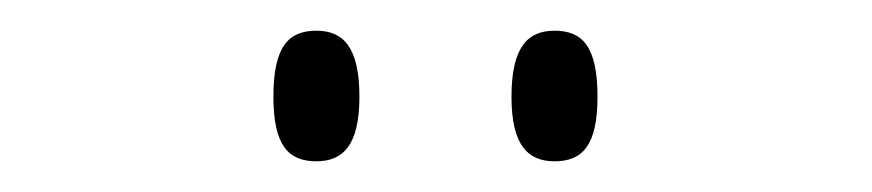

<svg xmlns="http://www.w3.org/2000/svg" viewBox="-20 -759 568 125"><path d="M341 -654C359 -654 369 -664 369 -696C369 -729 359 -739 341 -739C324 -739 313 -729 313 -696C313 -664 324 -654 341 -654ZM186 -654C203 -654 214 -664 214 -696C214 -729 203 -739 186 -739C168 -739 158 -729 158 -696C158 -664 168 -654 186 -654Z"/></svg>

Font: Noto Serif Sinhala SemiCondensed ExtraLight
Style: Regular
Weight: 200
Width: 4
Designer: Jelle Bosma - Monotype Design Team
Foundry: Monotype Imaging Inc.
Version: Version 2.007